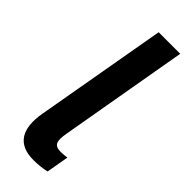

<svg xmlns="http://www.w3.org/2000/svg" viewBox="-242 -747 781 781"><g transform="rotate(45 148.5 -356.0)"><path d="M152 8C180 8 203 5 226 0L243 -97C231 -95 219 -94 208 -94C169 -94 163 -113 172 -164L269 -720H145L45 -151C27 -48 62 8 152 8Z"/></g></svg>

Font: Fixel Display SemiBold
Style: Italic
Weight: 600
Italic angle: -10°
Designer: AlfaBravo + MacPaw
Foundry: Kyrylo Tkachov, Marchela Mozhyna, Serhii Makarenko, Maria Weinstein, Zakhar Kryvoshyya
Version: Version 1.210;Glyphs 3.2 (3217)